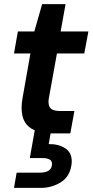

<svg xmlns="http://www.w3.org/2000/svg" viewBox="-20 -649 452 934"><path d="M234 0Q230 0 226 0L217 52Q263 51 296 71.5Q329 92 329 136Q329 147 327 157Q318 212 274.5 238.5Q231 265 179 265H48L61 191H172Q233 191 233 148Q233 120 186 120H125L149 -15Q118 -28 101.5 -54.5Q85 -81 85 -125Q85 -147 90 -174L128 -389H48L67 -496H147L185 -629H299L275 -496H410L390 -389H257L218 -173Q216 -163 216 -153Q216 -129 229.5 -119Q243 -109 274 -109H342L322 0Z"/></svg>

Font: DeepMind Sans
Style: Bold Italic
Weight: 700
Italic angle: -10°
Designer: Jonny Pinhorn / Modifications: Colophon Foundry
Foundry: Colophon Foundry
Version: Version 1.002; ttfautohint (v1.8.2)